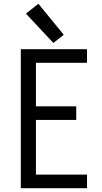

<svg xmlns="http://www.w3.org/2000/svg" viewBox="-20 -995 540 1015"><path d="M90 0V-735H440V-663H170V-433H383V-361H170V-72H440V0ZM262 -768 117 -923 183 -975 317 -811Z"/></svg>

Font: Iosevka SS08
Style: Regular
Weight: 400
Monospace: yes
Designer: Belleve Invis
Foundry: Belleve Invis
Version: 2.1.0; ttfautohint (v1.8.2)